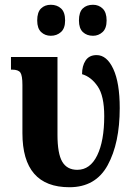

<svg xmlns="http://www.w3.org/2000/svg" viewBox="-20 -775 577 805"><path d="M74 -217V-419Q74 -458 65.5 -470.5Q57 -483 31 -483H26V-536H221V-210Q221 -131 241 -97Q261 -63 304 -63Q358 -63 387.5 -123.5Q417 -184 417 -288Q417 -373 389.5 -413Q362 -453 324 -464Q324 -499 339 -521.5Q354 -544 385 -544Q428 -544 455 -486Q482 -428 482 -322Q482 -175 431.5 -82.5Q381 10 271 10Q74 10 74 -217ZM136 -689Q136 -724 152 -739.5Q168 -755 193 -755Q219 -755 236 -739.5Q253 -724 253 -689Q253 -656 235.5 -640.5Q218 -625 193 -625Q169 -625 152.5 -640.5Q136 -656 136 -689ZM311 -689Q311 -724 327 -739.5Q343 -755 370 -755Q394 -755 410.5 -739Q427 -723 427 -689Q427 -656 410 -640.5Q393 -625 370 -625Q344 -625 327.5 -640.5Q311 -656 311 -689Z"/></svg>

Font: Noto Serif CondExtraBold
Style: Regular
Weight: 800
Width: 3
Designer: Monotype Design Team
Foundry: Monotype Imaging Inc.
Version: Version 1.001